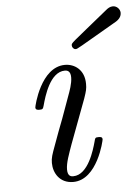

<svg xmlns="http://www.w3.org/2000/svg" viewBox="-50 -691 542 741"><g transform="rotate(-5 221.5 -320.0)"><path d="M244 -514C244 -507 250 -499 258 -499C265 -499 268 -502 413 -586C418 -589 443 -600 443 -623C443 -638 430 -651 415 -651C404 -651 395 -645 388 -639C241 -519 244 -525 244 -514ZM83 -288C83 -278 93 -278 98 -278C111 -278 112 -280 116 -294C125 -327 151 -420 209 -420C220 -420 231 -415 231 -392C231 -368 220 -339 213 -320L183 -237C170 -204 158 -171 146 -138C132 -100 128 -89 128 -69C128 -30 152 11 204 11C298 11 331 -139 331 -143C331 -153 323 -153 316 -153C303 -153 303 -151 299 -136C291 -107 264 -11 206 -11C198 -11 184 -12 184 -39C184 -65 197 -98 210 -135L274 -306C284 -335 286 -343 286 -362C286 -417 248 -442 211 -442C117 -442 83 -293 83 -288Z"/></g></svg>

Font: CMU Serif
Style: Italic
Weight: 500
Italic angle: -14.04°
Version: Version 0.7.0